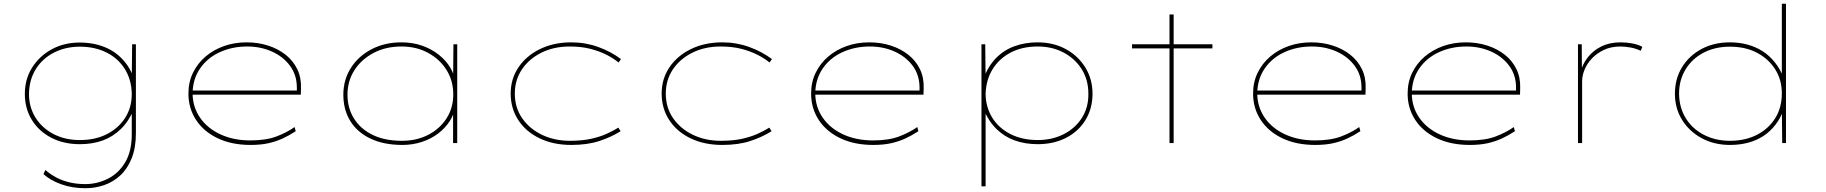

<svg xmlns="http://www.w3.org/2000/svg" viewBox="-20 -760 9699 1020"><path d="M434 240Q364 240 305.5 219Q247 198 211 165L221 143Q246 165 277.5 182Q309 199 348 208.5Q387 218 433 218Q496 218 553 189.5Q610 161 645 102.5Q680 44 680 -47V-181H692Q665 -117 623 -75.5Q581 -34 526.5 -14Q472 6 404 6Q319 6 253 -28Q187 -62 149.5 -122.5Q112 -183 112 -261Q112 -340 151 -401.5Q190 -463 255.5 -498.5Q321 -534 403 -534Q444 -534 480.5 -526.5Q517 -519 549.5 -504Q582 -489 609 -466Q636 -443 657 -412.5Q678 -382 691 -343L680 -344L682 -525H702V-53Q702 25 679.5 81Q657 137 619 172Q581 207 533 223.5Q485 240 434 240ZM404 -16Q487 -16 549 -48Q611 -80 645.5 -135Q680 -190 680 -260Q679 -335 644 -392Q609 -449 547 -480.5Q485 -512 404 -512Q328 -512 266.5 -480.5Q205 -449 170 -392.5Q135 -336 134 -261Q134 -190 169 -134.5Q204 -79 265 -47.5Q326 -16 404 -16Z M1311 10Q1211 10 1136.5 -25.5Q1062 -61 1021.5 -123Q981 -185 981 -263Q981 -324 1005.5 -374Q1030 -424 1072.5 -460Q1115 -496 1170.5 -515.5Q1226 -535 1290 -535Q1351 -535 1404 -518Q1457 -501 1497 -469.5Q1537 -438 1559 -393Q1581 -348 1579 -291L1578 -257H993V-279H1567L1557 -270V-295Q1557 -361 1521 -410Q1485 -459 1425 -486Q1365 -513 1293 -513Q1214 -513 1148 -483Q1082 -453 1043 -396.5Q1004 -340 1003 -263Q1004 -191 1043 -134.5Q1082 -78 1151.5 -46Q1221 -14 1310 -14Q1393 -14 1448.5 -35Q1504 -56 1545 -85L1551 -63Q1516 -40 1481 -24Q1446 -8 1405.5 1Q1365 10 1311 10Z M2118 10Q2019 10 1948.5 -23.5Q1878 -57 1841 -117Q1804 -177 1804 -257Q1804 -336 1844 -399Q1884 -462 1954 -498.5Q2024 -535 2112 -535Q2173 -535 2223.5 -517Q2274 -499 2312 -468.5Q2350 -438 2372 -401Q2394 -364 2397 -327H2387L2389 -525H2409V0H2387V-188L2400 -203Q2395 -157 2370.5 -118.5Q2346 -80 2308 -51Q2270 -22 2221 -6Q2172 10 2118 10ZM2115 -12Q2194 -12 2255.5 -44Q2317 -76 2352.5 -131.5Q2388 -187 2388 -259Q2388 -330 2353 -387Q2318 -444 2255.5 -478.5Q2193 -513 2113 -513Q2029 -513 1964 -478.5Q1899 -444 1862.5 -386.5Q1826 -329 1826 -257Q1826 -186 1860.5 -130.5Q1895 -75 1959.5 -43.5Q2024 -12 2115 -12Z M3015 10Q2920 10 2847 -25Q2774 -60 2733.5 -122Q2693 -184 2693 -263Q2693 -341 2734.5 -402.5Q2776 -464 2849 -499.5Q2922 -535 3015 -535Q3090 -535 3158 -510.5Q3226 -486 3279 -446L3266 -428Q3241 -449 3203 -468.5Q3165 -488 3116.5 -500.5Q3068 -513 3007 -513Q2922 -513 2856 -480Q2790 -447 2752.5 -391Q2715 -335 2715 -263Q2715 -187 2755 -130.5Q2795 -74 2861 -43Q2927 -12 3007 -12Q3072 -12 3119.5 -22.5Q3167 -33 3202.5 -49Q3238 -65 3265 -82L3277 -63Q3228 -32 3164.5 -11Q3101 10 3015 10Z M3817 10Q3722 10 3649 -25Q3576 -60 3535.5 -122Q3495 -184 3495 -263Q3495 -341 3536.5 -402.5Q3578 -464 3651 -499.5Q3724 -535 3817 -535Q3892 -535 3960 -510.5Q4028 -486 4081 -446L4068 -428Q4043 -449 4005 -468.5Q3967 -488 3918.5 -500.5Q3870 -513 3809 -513Q3724 -513 3658 -480Q3592 -447 3554.5 -391Q3517 -335 3517 -263Q3517 -187 3557 -130.5Q3597 -74 3663 -43Q3729 -12 3809 -12Q3874 -12 3921.5 -22.5Q3969 -33 4004.5 -49Q4040 -65 4067 -82L4079 -63Q4030 -32 3966.5 -11Q3903 10 3817 10Z M4619 10Q4519 10 4444.5 -25.5Q4370 -61 4329.5 -123Q4289 -185 4289 -263Q4289 -324 4313.5 -374Q4338 -424 4380.5 -460Q4423 -496 4478.5 -515.5Q4534 -535 4598 -535Q4659 -535 4712 -518Q4765 -501 4805 -469.5Q4845 -438 4867 -393Q4889 -348 4887 -291L4886 -257H4301V-279H4875L4865 -270V-295Q4865 -361 4829 -410Q4793 -459 4733 -486Q4673 -513 4601 -513Q4522 -513 4456 -483Q4390 -453 4351 -396.5Q4312 -340 4311 -263Q4312 -191 4351 -134.5Q4390 -78 4459.5 -46Q4529 -14 4618 -14Q4701 -14 4756.5 -35Q4812 -56 4853 -85L4859 -63Q4824 -40 4789 -24Q4754 -8 4713.5 1Q4673 10 4619 10Z M5194 230V-525H5214L5216 -343L5205 -342Q5229 -408 5271 -451Q5313 -494 5369.5 -514.5Q5426 -535 5492 -535Q5576 -535 5641.5 -499.5Q5707 -464 5745.5 -402Q5784 -340 5784 -262Q5784 -184 5747 -123Q5710 -62 5644 -28Q5578 6 5493 6Q5426 6 5370.5 -14Q5315 -34 5273 -75.5Q5231 -117 5205 -180H5216V230ZM5493 -16Q5570 -16 5631.5 -47.5Q5693 -79 5728 -134.5Q5763 -190 5762 -262Q5762 -336 5726.5 -392.5Q5691 -449 5630 -481Q5569 -513 5493 -513Q5411 -513 5349.5 -481Q5288 -449 5253 -392Q5218 -335 5216 -260Q5217 -191 5251 -135.5Q5285 -80 5347.5 -48Q5410 -16 5493 -16Z M6193 0V-683H6215V0ZM5994 -503V-525H6421V-503Z M6967 10Q6867 10 6792.5 -25.5Q6718 -61 6677.5 -123Q6637 -185 6637 -263Q6637 -324 6661.5 -374Q6686 -424 6728.5 -460Q6771 -496 6826.5 -515.5Q6882 -535 6946 -535Q7007 -535 7060 -518Q7113 -501 7153 -469.5Q7193 -438 7215 -393Q7237 -348 7235 -291L7234 -257H6649V-279H7223L7213 -270V-295Q7213 -361 7177 -410Q7141 -459 7081 -486Q7021 -513 6949 -513Q6870 -513 6804 -483Q6738 -453 6699 -396.5Q6660 -340 6659 -263Q6660 -191 6699 -134.5Q6738 -78 6807.5 -46Q6877 -14 6966 -14Q7049 -14 7104.5 -35Q7160 -56 7201 -85L7207 -63Q7172 -40 7137 -24Q7102 -8 7061.5 1Q7021 10 6967 10Z M7788 10Q7688 10 7613.5 -25.5Q7539 -61 7498.5 -123Q7458 -185 7458 -263Q7458 -324 7482.5 -374Q7507 -424 7549.5 -460Q7592 -496 7647.5 -515.5Q7703 -535 7767 -535Q7828 -535 7881 -518Q7934 -501 7974 -469.5Q8014 -438 8036 -393Q8058 -348 8056 -291L8055 -257H7470V-279H8044L8034 -270V-295Q8034 -361 7998 -410Q7962 -459 7902 -486Q7842 -513 7770 -513Q7691 -513 7625 -483Q7559 -453 7520 -396.5Q7481 -340 7480 -263Q7481 -191 7520 -134.5Q7559 -78 7628.5 -46Q7698 -14 7787 -14Q7870 -14 7925.5 -35Q7981 -56 8022 -85L8028 -63Q7993 -40 7958 -24Q7923 -8 7882.5 1Q7842 10 7788 10Z M8363 0V-525H8383L8384 -377L8374 -371Q8387 -420 8416 -456.5Q8445 -493 8488.5 -514Q8532 -535 8589 -535Q8622 -535 8653 -529Q8684 -523 8705 -511L8696 -490Q8673 -502 8643 -507.5Q8613 -513 8589 -513Q8539 -513 8501 -495Q8463 -477 8437 -449.5Q8411 -422 8398 -390Q8385 -358 8385 -328V0Z M9171 10Q9087 10 9021 -25.5Q8955 -61 8916.5 -122.5Q8878 -184 8878 -262Q8878 -341 8915.5 -402.5Q8953 -464 9019 -499.5Q9085 -535 9170 -535Q9220 -535 9264 -523Q9308 -511 9344.5 -487.5Q9381 -464 9409.5 -428Q9438 -392 9457 -344H9446V-740H9468V0H9448L9446 -181L9458 -183Q9440 -133 9411.5 -96.5Q9383 -60 9346.5 -36.5Q9310 -13 9265.5 -1.5Q9221 10 9171 10ZM9170 -12Q9251 -12 9313 -43.5Q9375 -75 9410.5 -131.5Q9446 -188 9446 -264Q9446 -335 9411.5 -390.5Q9377 -446 9315.5 -479Q9254 -512 9170 -512Q9092 -512 9031 -480.5Q8970 -449 8935 -392Q8900 -335 8900 -262Q8901 -188 8936 -131.5Q8971 -75 9032.5 -43.5Q9094 -12 9170 -12Z"/></svg>

Font: Lexend Tera Thin
Style: Regular
Weight: 250
Version: Version 1.007